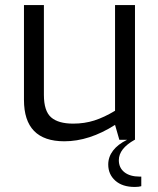

<svg xmlns="http://www.w3.org/2000/svg" viewBox="-20 -554 628 761"><path d="M540 146V184Q530 187 514 187Q465 187 437 162Q409 137 409 98Q409 68 428 43Q447 18 484 0H453L436 -59Q334 6 235 6Q75 6 75 -158V-534H154V-178Q154 -114 182.5 -89Q211 -64 270 -64Q315 -64 354 -76.5Q393 -89 436 -115V-534H515V0H514Q451 35 451 81Q451 111 473 128.5Q495 146 534 146Z"/></svg>

Font: Exo
Style: Regular
Weight: 400
Designer: Natanael Gama
Foundry: Natanael Gama
Version: Version 1.500; ttfautohint (v1.6)